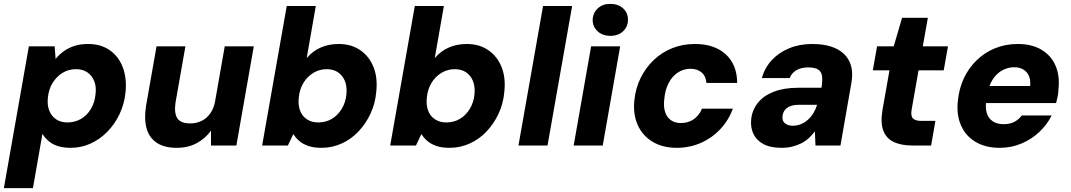

<svg xmlns="http://www.w3.org/2000/svg" viewBox="-37 -751 5527 991"><path d="M-17 220 112 -512H245L250 -447Q269 -470 293.5 -487.5Q318 -505 349 -514.5Q380 -524 417 -524Q484 -524 530 -491.5Q576 -459 597 -403Q618 -347 611 -276Q605 -215 580.5 -163Q556 -111 517.5 -71.5Q479 -32 430.5 -10Q382 12 328 12Q292 12 263.5 3.5Q235 -5 215 -22Q195 -39 182 -60L133 220ZM311 -119Q349 -119 380.5 -137Q412 -155 432 -188.5Q452 -222 456 -264Q461 -303 449.5 -332Q438 -361 414 -377.5Q390 -394 355 -394Q317 -394 286 -375Q255 -356 234.5 -323Q214 -290 210 -246Q206 -208 217.5 -179.5Q229 -151 253 -135Q277 -119 311 -119Z M875 12Q811 12 772 -14Q733 -40 719.5 -88.5Q706 -137 717 -206L771 -512H920L869 -222Q861 -168 878 -141Q895 -114 945 -114Q976 -114 1002.5 -126.5Q1029 -139 1047.5 -164.5Q1066 -190 1073 -227L1123 -512H1273L1183 0H1052V-77Q1024 -37 979 -12.5Q934 12 875 12Z M1622 12Q1582 12 1553.5 2Q1525 -8 1506.5 -24.5Q1488 -41 1477 -59L1449 0H1316L1443 -720H1593L1546 -451Q1576 -487 1618 -505.5Q1660 -524 1711 -524Q1776 -524 1822.5 -492Q1869 -460 1891 -404.5Q1913 -349 1905 -277Q1900 -217 1875.5 -164.5Q1851 -112 1813 -72Q1775 -32 1726 -10Q1677 12 1622 12ZM1606 -119Q1644 -119 1675 -137Q1706 -155 1726.5 -188.5Q1747 -222 1751 -264Q1755 -303 1743.5 -332Q1732 -361 1708 -377.5Q1684 -394 1650 -394Q1612 -394 1580.5 -375Q1549 -356 1529 -323Q1509 -290 1505 -246Q1501 -208 1512 -179.5Q1523 -151 1547.5 -135Q1572 -119 1606 -119Z M2283 12Q2243 12 2214.5 2Q2186 -8 2167.5 -24.5Q2149 -41 2138 -59L2110 0H1977L2104 -720H2254L2207 -451Q2237 -487 2279 -505.5Q2321 -524 2372 -524Q2437 -524 2483.5 -492Q2530 -460 2552 -404.5Q2574 -349 2566 -277Q2561 -217 2536.5 -164.5Q2512 -112 2474 -72Q2436 -32 2387 -10Q2338 12 2283 12ZM2267 -119Q2305 -119 2336 -137Q2367 -155 2387.5 -188.5Q2408 -222 2412 -264Q2416 -303 2404.5 -332Q2393 -361 2369 -377.5Q2345 -394 2311 -394Q2273 -394 2241.5 -375Q2210 -356 2190 -323Q2170 -290 2166 -246Q2162 -208 2173 -179.5Q2184 -151 2208.5 -135Q2233 -119 2267 -119Z M2639 0 2766 -720H2916L2789 0Z M2924 0 3014 -512H3164L3074 0ZM3114 -566Q3073 -566 3047.5 -589.5Q3022 -613 3022 -648Q3023 -684 3048 -707.5Q3073 -731 3113 -731Q3154 -731 3179.5 -707.5Q3205 -684 3204 -648Q3204 -613 3179 -589.5Q3154 -566 3114 -566Z M3456 12Q3383 12 3331 -19.5Q3279 -51 3254.5 -106Q3230 -161 3237 -231Q3243 -294 3269 -347.5Q3295 -401 3337 -441Q3379 -481 3433 -502.5Q3487 -524 3550 -524Q3650 -524 3708.5 -471Q3767 -418 3768 -323H3609Q3607 -357 3585 -376.5Q3563 -396 3527 -396Q3491 -396 3461.5 -376.5Q3432 -357 3414 -322Q3396 -287 3392 -242Q3388 -213 3392 -189.5Q3396 -166 3407 -150Q3418 -134 3435.5 -125Q3453 -116 3477 -116Q3502 -116 3523 -124.5Q3544 -133 3560.5 -150Q3577 -167 3586 -190H3746Q3723 -129 3680 -83.5Q3637 -38 3579.5 -13Q3522 12 3456 12Z M3998 12Q3939 12 3903 -7.5Q3867 -27 3851.5 -60.5Q3836 -94 3840 -134Q3845 -183 3874.5 -220Q3904 -257 3956.5 -277.5Q4009 -298 4083 -298H4203Q4209 -335 4206 -358Q4203 -381 4186 -392Q4169 -403 4134 -403Q4100 -403 4075 -389.5Q4050 -376 4039 -348H3895Q3910 -401 3946.5 -440.5Q3983 -480 4036.5 -502Q4090 -524 4156 -524Q4229 -524 4278 -500.5Q4327 -477 4348 -432Q4369 -387 4357 -321L4301 0H4172L4169 -73Q4155 -54 4137.5 -38Q4120 -22 4098 -11Q4076 0 4051 6Q4026 12 3998 12ZM4055 -102Q4077 -102 4096.5 -110Q4116 -118 4132.5 -132.5Q4149 -147 4161 -166.5Q4173 -186 4180 -209V-210H4085Q4060 -210 4042 -203Q4024 -196 4014 -183Q4004 -170 4002 -152Q3999 -127 4014.5 -114.5Q4030 -102 4055 -102Z M4672 0Q4613 0 4574.5 -19Q4536 -38 4521.5 -78.5Q4507 -119 4518 -184L4554 -388H4468L4490 -512H4576L4619 -659H4752L4726 -512H4856L4834 -388H4704L4668 -183Q4663 -152 4675.5 -139.5Q4688 -127 4718 -127H4791L4769 0Z M5123 12Q5050 12 4998.5 -18.5Q4947 -49 4923 -104Q4899 -159 4907 -231Q4913 -293 4937.5 -346Q4962 -399 5003.5 -439.5Q5045 -480 5099 -502Q5153 -524 5217 -524Q5289 -524 5339 -494Q5389 -464 5411.5 -411Q5434 -358 5426 -289Q5426 -271 5422 -253Q5418 -235 5414 -219H5009L5025 -307H5280Q5283 -338 5273.5 -359.5Q5264 -381 5244.5 -392.5Q5225 -404 5197 -404Q5166 -404 5137 -388.5Q5108 -373 5087.5 -342Q5067 -311 5059 -263L5054 -234Q5048 -198 5055.5 -170Q5063 -142 5085.5 -126Q5108 -110 5143 -110Q5177 -110 5199.5 -122.5Q5222 -135 5237 -155H5391Q5368 -108 5327.5 -70Q5287 -32 5235 -10Q5183 12 5123 12Z"/></svg>

Font: DM Sans 12pt Black
Style: Italic
Weight: 900
Italic angle: -10°
Version: Version 4.004;gftools[0.9.30]